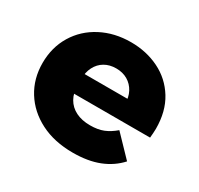

<svg xmlns="http://www.w3.org/2000/svg" viewBox="-124 -701 891 861"><g transform="rotate(30 321.0 -271.0)"><path d="M345 9Q249 9 177.5 -27.5Q106 -64 66.5 -127.5Q27 -191 27 -272Q27 -353 65.5 -416.5Q104 -480 172 -515.5Q240 -551 325 -551Q405 -551 471 -518.5Q537 -486 576 -423Q615 -360 615 -270Q615 -260 614 -247Q613 -234 612 -223H183V-323H511L439 -295Q440 -332 425.5 -359Q411 -386 385.5 -401Q360 -416 326 -416Q292 -416 266.5 -401Q241 -386 227 -358.5Q213 -331 213 -294V-265Q213 -225 229.5 -196Q246 -167 277 -151.5Q308 -136 351 -136Q391 -136 419.5 -147.5Q448 -159 476 -183L576 -79Q537 -36 480 -13.5Q423 9 345 9Z"/></g></svg>

Font: Montserrat Thin ExtraBold
Style: Regular
Weight: 800
Version: Version 9.000